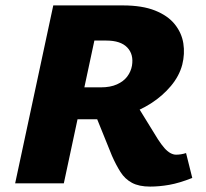

<svg xmlns="http://www.w3.org/2000/svg" viewBox="-20 -678 763 710"><path d="M36 0 177 -658H434Q506 -658 553.5 -639Q601 -620 626.5 -588Q652 -556 658 -517.5Q664 -479 654 -439Q643 -397 612 -360Q581 -323 538 -295.5Q495 -268 445 -252.5Q395 -237 345 -237H160L185 -355H353Q388 -355 412.5 -366Q437 -377 450.5 -395Q464 -413 468 -435Q475 -477 450.5 -502.5Q426 -528 373 -528H329L216 0ZM535 12Q494 12 468 -2Q442 -16 425.5 -42Q409 -68 394 -102L322 -280L458 -335L564 -163Q577 -143 588 -130.5Q599 -118 610 -112Q621 -106 631 -106Q640 -106 649.5 -107.5Q659 -109 668 -112L691 -20Q643 -1 606 5.5Q569 12 535 12Z"/></svg>

Font: Ysabeau Office Black
Style: Italic
Weight: 900
Italic angle: -12°
Designer: Christian Thalmann (Catharsis Fonts)
Version: Version 2.001;gftools[0.9.30]; featfreeze: tnum,lnum,ss02